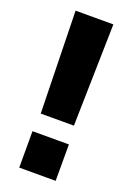

<svg xmlns="http://www.w3.org/2000/svg" viewBox="-134 -731 538 783"><g transform="rotate(20 135.0 -340.0)"><path d="M63 -237 53 -680H217L207 -237ZM56 0V-158H214V0Z"/></g></svg>

Font: Cairo ExtraBold
Style: Regular
Weight: 800
Designer: Mohamed Gaber, Accademia di Belle Arti di Urbino
Foundry: Kief Type Foundry, Accademia di Belle Arti di Urbino
Version: Version 3.117